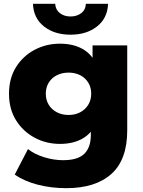

<svg xmlns="http://www.w3.org/2000/svg" viewBox="-20 -779 745 1002"><path d="M326 203Q248 203 177.5 185Q107 167 57 132L126 -1Q160 26 210.5 41.5Q261 57 309 57Q386 57 420 23.5Q454 -10 454 -74V-138L464 -290L463 -443V-542H644V-99Q644 55 561 129Q478 203 326 203ZM293 -28Q221 -28 160.5 -60.5Q100 -93 63.5 -151.5Q27 -210 27 -290Q27 -370 63.5 -428.5Q100 -487 160.5 -519Q221 -551 293 -551Q362 -551 411 -523.5Q460 -496 485.5 -438Q511 -380 511 -290Q511 -200 485.5 -142Q460 -84 411 -56Q362 -28 293 -28ZM338 -179Q372 -179 398.5 -193Q425 -207 440.5 -232Q456 -257 456 -290Q456 -323 440.5 -348Q425 -373 398.5 -386.5Q372 -400 338 -400Q304 -400 277 -386.5Q250 -373 234.5 -348Q219 -323 219 -290Q219 -257 234.5 -232Q250 -207 277 -193Q304 -179 338 -179ZM348 -598Q264 -598 209.5 -641Q155 -684 152 -759H268Q270 -728 292.5 -710.5Q315 -693 348 -693Q381 -693 404 -710.5Q427 -728 428 -759H544Q541 -684 486.5 -641Q432 -598 348 -598Z"/></svg>

Font: MOST Montserrat ExtraBold
Style: Regular
Weight: 800
Designer: Julieta Ulanovsky
Foundry: Julieta Ulanovsky
Version: Version 8.000;March 11, 2024;FontCreator 15.0.0.2926 64-bit